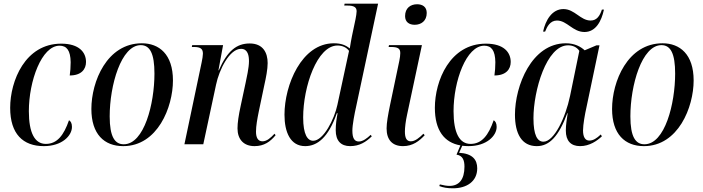

<svg xmlns="http://www.w3.org/2000/svg" viewBox="-20 -780 3803 1038"><path d="M217 10C315 10 369 -46 369 -94C369 -114 362 -125 353 -130C325 -49 289 -2 228 -2C168 -2 136 -61 136 -179C136 -342 205 -533 302 -533C341 -533 361 -507 362 -444C362 -417 360 -393 357 -372C420 -372 445 -406 445 -445C445 -497 408 -544 311 -544C116 -544 35 -343 35 -197C35 -56 104 10 217 10Z M646 10C832 10 915 -201 915 -345C915 -487 840 -546 747 -546C558 -546 474 -339 474 -191C474 -55 543 10 646 10ZM649 0C601 0 573 -40 573 -151C573 -319 635 -536 741 -536C791 -536 815 -490 815 -382C815 -220 760 0 649 0Z M1356 10C1408 10 1441 -14 1470 -49L1464 -57C1443 -34 1422 -16 1399 -16C1376 -16 1364 -34 1364 -68C1364 -100 1371 -137 1379 -177L1409 -320C1418 -360 1427 -405 1427 -439C1427 -495 1402 -545 1330 -545C1259 -545 1209 -505 1163 -400H1161L1186 -536H1019L1017 -526H1029C1064 -526 1077 -516 1077 -490C1077 -479 1074 -461 1070 -442L977 0H1079L1148 -322C1165 -404 1221 -516 1283 -516C1321 -516 1326 -477 1326 -449C1326 -413 1313 -358 1308 -333L1281 -207C1270 -156 1264 -117 1264 -86C1264 -27 1297 10 1356 10Z M1630 10C1694 10 1755 -35 1801 -168H1805C1799 -135 1795 -108 1795 -76C1795 -19 1823 10 1873 10C1924 10 1959 -13 1990 -43L1984 -51C1965 -33 1942 -15 1920 -15C1896 -15 1885 -33 1885 -74C1885 -105 1897 -167 1905 -202L2024 -760H1843L1841 -750H1858C1895 -750 1908 -740 1908 -719C1908 -708 1905 -693 1902 -676L1883 -586C1880 -570 1874 -540 1871 -518C1849 -536 1824 -546 1785 -546C1610 -546 1518 -320 1518 -160C1518 -65 1550 10 1630 10ZM1673 -19C1643 -19 1619 -52 1619 -145C1619 -311 1694 -534 1805 -534C1831 -534 1854 -523 1867 -505L1804 -213C1788 -137 1729 -19 1673 -19Z M2222 -646C2256 -646 2287 -666 2287 -710C2287 -744 2263 -757 2235 -757C2200 -757 2170 -737 2170 -693C2170 -660 2193 -646 2222 -646ZM2159 10C2212 10 2247 -18 2276 -49L2269 -57C2247 -35 2224 -16 2201 -16C2177 -16 2169 -36 2169 -69C2169 -90 2173 -125 2181 -161L2261 -536H2083L2081 -526H2093C2131 -526 2144 -518 2144 -493C2144 -481 2142 -467 2139 -452L2088 -209C2078 -160 2070 -116 2070 -86C2070 -24 2101 10 2159 10Z M2513 10C2611 10 2665 -46 2665 -94C2665 -114 2658 -125 2649 -130C2621 -49 2585 -2 2524 -2C2464 -2 2432 -61 2432 -179C2432 -342 2501 -533 2598 -533C2637 -533 2657 -507 2658 -444C2658 -417 2656 -393 2653 -372C2716 -372 2741 -406 2741 -445C2741 -497 2704 -544 2607 -544C2412 -544 2331 -343 2331 -197C2331 -75 2382 -9 2469 6L2448 56C2482 61 2491 87 2491 121C2491 190 2462 225 2410 225C2396 225 2377 222 2358 217L2355 226C2377 234 2397 238 2429 238C2503 238 2560 201 2560 130C2560 83 2534 50 2462 46L2479 8C2489 9 2501 10 2513 10Z M3140 -607C3201 -607 3232 -666 3245 -728H3234C3223 -695 3207 -669 3173 -669C3118 -669 3087 -731 3026 -731C2964 -731 2929 -670 2916 -609H2927C2937 -635 2954 -669 2991 -669C3046 -669 3076 -607 3140 -607ZM2882 10C2951 10 3001 -44 3047 -168H3049C3044 -133 3039 -105 3039 -74C3039 -19 3066 10 3116 10C3168 10 3208 -19 3234 -43L3228 -53C3206 -32 3187 -20 3166 -20C3144 -20 3132 -39 3132 -75C3132 -106 3143 -167 3150 -197L3221 -535H3205L3141 -508C3119 -528 3087 -546 3039 -546C2854 -546 2764 -316 2764 -160C2764 -58 2800 10 2882 10ZM2918 -14C2885 -14 2864 -49 2864 -141C2864 -289 2934 -535 3051 -535C3075 -535 3098 -526 3112 -505L3062 -262C3037 -142 2975 -14 2918 -14Z M3461 10C3647 10 3730 -201 3730 -345C3730 -487 3655 -546 3562 -546C3373 -546 3289 -339 3289 -191C3289 -55 3358 10 3461 10ZM3464 0C3416 0 3388 -40 3388 -151C3388 -319 3450 -536 3556 -536C3606 -536 3630 -490 3630 -382C3630 -220 3575 0 3464 0Z"/></svg>

Font: Noto Serif Display Condensed Medium
Style: Italic
Weight: 500
Width: 3
Italic angle: -12°
Designer: Monotype Design Team
Foundry: Monotype Imaging Inc.
Version: Version 2.009